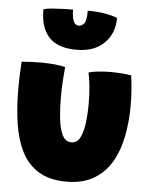

<svg xmlns="http://www.w3.org/2000/svg" viewBox="-55 -814 700 892"><g transform="rotate(5 294.5 -368.0)"><path d="M346.5 -482Q362.5 -487.5 391.8 -490.5Q421 -493.5 448.5 -493.5Q471.5 -493.5 499.2 -491.5Q527 -489.5 545 -486.5Q555 -415 555 -348Q555 -269.5 541.2 -200.8Q527.5 -132 496.5 -79.8Q465.5 -27.5 414.2 2.2Q363 32 288.5 32Q210 32 159 1.2Q108 -29.5 79.5 -85Q51 -140.5 39.5 -215.5Q28 -290.5 28 -378.5Q28 -440 32.5 -505Q49 -506.5 75.2 -507.8Q101.5 -509 123 -509Q154.5 -509 186.2 -506Q218 -503 236 -497.5Q233.5 -470.5 231 -434.2Q228.5 -398 228.5 -359.5Q228.5 -308.5 233.2 -260.8Q238 -213 252.2 -182.5Q266.5 -152 295 -152Q322 -152 336 -179.5Q350 -207 355 -249.8Q360 -292.5 360 -338Q360 -381 356 -420Q352 -459 346.5 -482ZM456.5 -746Q456.5 -673.5 410 -628Q363.5 -582.5 282.5 -582.5Q205 -582.5 165.2 -615.2Q125.5 -648 115.5 -709Q112 -729.5 112 -756.5Q127 -761.5 152.8 -763.5Q178.5 -765.5 205.2 -766.2Q232 -767 249.5 -767Q249.5 -745.5 252.5 -731Q256.5 -710 264.5 -702.5Q272.5 -695 282 -695Q296.5 -695 307.2 -708Q318 -721 318 -768Q364 -768 401 -761.2Q438 -754.5 456.5 -746Z"/></g></svg>

Font: Grandstander Black
Style: Regular
Weight: 900
Designer: Tyler Finck
Foundry: Etcetera Type Co
Version: Version 1.200; ttfautohint (v1.8.3)